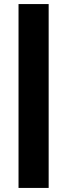

<svg xmlns="http://www.w3.org/2000/svg" viewBox="-20 -779 330 943"><path d="M71 144V-759H219V144Z"/></svg>

Font: SUSE Thin ExtraBold
Style: Regular
Weight: 800
Version: Version 1.000